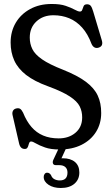

<svg xmlns="http://www.w3.org/2000/svg" viewBox="-20 -732 557 958"><path d="M277 13.9Q233.5 13.9 204.9 3.8Q176.2 -6.3 159.7 -16.1Q143.2 -26 135.7 -26Q129.2 -26 126.5 -20.3Q123.7 -14.6 122 -7.4Q120.2 -0.2 116.4 5.5Q112.5 11.2 103.7 11.2Q92.1 11.2 85 3.9Q77.9 -3.4 74.8 -18.3L42.6 -158.1Q40 -170.1 44.7 -179.1Q49.4 -188.1 60.8 -190.8Q72.5 -193.6 80.1 -189.2Q87.7 -184.7 95.1 -170Q112.4 -126.9 137.1 -98.4Q161.7 -69.9 195.5 -55.7Q229.3 -41.5 272.6 -41.5Q323.4 -41.5 356.5 -69.6Q389.7 -97.7 390 -145.4Q390.3 -175.8 377.7 -201.2Q365.2 -226.6 328.2 -250.8Q291.3 -275.1 219 -301.7Q150.9 -326.4 110.1 -358.2Q69.4 -390.1 51.2 -430.2Q33 -470.4 33 -519.7Q33 -575 58.6 -618.4Q84.3 -661.8 130.5 -686.9Q176.6 -712.1 237.1 -712.1Q279.8 -712.4 307.6 -702.9Q335.3 -693.4 352.4 -683.9Q369.5 -674.4 378.8 -674.4Q387.8 -674.4 390.5 -683.5Q393.1 -692.5 397.3 -701.6Q401.4 -710.6 414.5 -710.6Q426.4 -710.6 432.7 -702.9Q438.9 -695.2 444.9 -675L487.7 -531.8Q492.2 -517.4 488.7 -508Q485.2 -498.7 472.9 -494.5Q461.3 -490.5 451.9 -495.2Q442.5 -500 436.7 -512.9Q418.3 -562.5 390 -594.2Q361.6 -625.9 325.4 -640.9Q289.1 -655.9 246.5 -655.9Q194.7 -655.9 161.6 -624.9Q128.5 -594 128.5 -544.6Q128.5 -513.7 141.3 -487.3Q154 -460.9 189.8 -436Q225.6 -411 294.6 -384Q366.5 -355.3 408.3 -324.1Q450 -292.9 467.6 -255.2Q485.2 -217.5 484.9 -167.9Q484.9 -115.3 459.3 -74.1Q433.6 -32.9 387 -9.5Q340.4 13.9 277 13.9ZM280.6 -8.2H317.1L281.9 68.3L257.8 61.2Q265.4 59.5 274.1 58.6Q282.8 57.7 293.8 57.7Q332 57.7 354 76.2Q375.9 94.8 375.9 128.7Q375.9 163.6 351.3 184.8Q326.6 206 283.4 206Q246.3 206 222.2 190Q198.1 173.9 198.1 150.9Q198.1 141.8 202.9 135.8Q207.7 129.7 214.9 129.7Q221.8 129.7 226.5 133Q231.2 136.4 234.5 141.7Q240 156.4 251.9 162.3Q263.8 168.3 278.1 168.3Q316.7 168.3 316.7 128.9Q316.7 111.5 306.2 101.8Q295.8 92 275.3 92H259.3Q247.6 92 244.5 84.2Q241.3 76.3 246.1 65.5Z"/></svg>

Font: Fraunces 144pt S100 Black
Style: Regular
Weight: 900
Version: Version 1.000